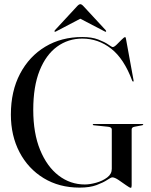

<svg xmlns="http://www.w3.org/2000/svg" viewBox="-20 -887 723 918"><path d="M609.5 -1Q609.5 11 605.5 11Q600 11 582.8 -1.5Q565.5 -14 546.8 -26.5Q528 -39 517 -39Q511 -39 492.8 -26.8Q474.5 -14.5 442 -2.2Q409.5 10 360.5 10Q263 10 188.8 -35.2Q114.5 -80.5 73.2 -159.5Q32 -238.5 32 -339Q32 -451 75.8 -534.2Q119.5 -617.5 196.5 -663.8Q273.5 -710 373.5 -710Q419 -710 450 -698Q481 -686 498 -674Q515 -662 519 -662Q526 -662 538.2 -674Q550.5 -686 562 -697.8Q573.5 -709.5 578 -709.5Q581 -709.5 582 -703L618.5 -503.5Q619.5 -498.5 618 -497.5Q615.5 -495.5 612.5 -500Q573 -606.5 511.2 -654.5Q449.5 -702.5 373.5 -702.5Q306 -702.5 253 -664Q200 -625.5 169.5 -549.8Q139 -474 139 -362Q139 -250 171.8 -170.2Q204.5 -90.5 260.2 -47.8Q316 -5 385.5 -5Q410 -5 440.2 -13.5Q470.5 -22 492.5 -38.5Q514.5 -55 514.5 -79.5V-268Q514.5 -279 497 -281L428.5 -288Q423.5 -288.5 423.5 -291Q423.5 -294 427.5 -294H660.5Q665 -294 665 -291Q665 -289.5 660 -288L623 -281Q609.5 -278.5 609.5 -268ZM486.5 -735.5Q485 -734 480 -737L364 -797.5L248.5 -737Q243.5 -734 241.5 -735.5Q239 -738 242.5 -742.5L348.5 -857Q357.5 -867 364 -867Q370.5 -867 379.5 -857L485.5 -742.5Q489 -738 486.5 -735.5Z"/></svg>

Font: Fraunces144ptRegular
Style: Regular
Weight: 400
Version: Version 1.000;[0bf87f6ff]